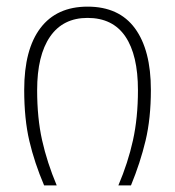

<svg xmlns="http://www.w3.org/2000/svg" viewBox="-20 -559 528 579"><path d="M113 0Q84 -68 68.5 -134Q53 -200 53 -288Q53 -410 102 -474.5Q151 -539 244 -539Q339 -539 387 -473.5Q435 -408 435 -288Q435 -202 419 -135Q403 -68 375 0H337Q366 -68 381 -136Q396 -204 396 -287Q396 -393 358 -449Q320 -505 244 -505Q170 -505 131 -448.5Q92 -392 92 -287Q92 -203 107 -136Q122 -69 151 0Z"/></svg>

Font: Noto Sans Georgian SemiCondensed ExtraLight
Style: Regular
Weight: 200
Width: 4
Designer: Monotype Design Team, Akaki Razmadze
Foundry: Google LLC
Version: Version 2.005; ttfautohint (v1.8.4.7-5d5b)